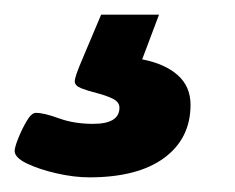

<svg xmlns="http://www.w3.org/2000/svg" viewBox="-66 -30 320 262"><path d="M56 212Q35 212 11 206.5Q-13 201 -29.5 193Q-46 185 -46 176Q-46 171 -41 158.5Q-36 146 -29.5 135Q-23 124 -17 124Q-6 124 14.5 131.5Q35 139 61 139Q97 139 97 117Q97 109 87.5 104.5Q78 100 66 97Q54 94 45 90.5Q36 87 36 81Q36 78 38.5 70.5Q41 63 49 44.5Q57 26 72 -10H151L128 51Q159 57 176.5 72.5Q194 88 194 113Q194 159 158 185.5Q122 212 56 212Z"/></svg>

Font: Asap Semi Condensed Semi Condensed Black
Style: Italic
Weight: 900
Width: 4
Italic angle: -6°
Designer: Pablo Cosgaya
Foundry: Omnibus-Type
Version: Version 3.001; ttfautohint (v1.8.4.7-5d5b)